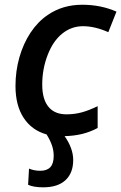

<svg xmlns="http://www.w3.org/2000/svg" viewBox="-20 -570 516 817"><path d="M99.6 216.3 103.5 147.5Q125.5 156.7 151.4 156.7Q179.7 156.7 194.1 141.4Q208.5 126 208.5 93.8Q208.5 69.8 200.9 48.1Q193.4 26.4 178.2 2Q115.2 -15.6 80.6 -68.6Q45.9 -121.6 45.9 -204.1Q45.9 -267.6 62.5 -325.9Q79.1 -384.3 109.9 -430.9Q140.6 -477.5 183.1 -506.3Q246.1 -549.8 330.1 -549.8Q409.2 -549.8 475.6 -520.5L440.9 -433.1Q383.8 -458.5 333 -458.5Q284.2 -458.5 245.1 -427.2Q206.1 -396 183.1 -336.9Q159.7 -276.9 159.7 -210Q159.7 -143.1 190.4 -110.8Q216.3 -83.5 262.7 -83.5Q296.9 -83.5 327.6 -91.8Q358.4 -100.1 395.5 -118.2V-25.4Q364.7 -8.8 330.3 -0.2Q295.9 8.3 254.9 9.3Q291.5 61.5 291.5 110.8Q291.5 166 258.8 196.5Q226.1 227.1 163.6 227.1Q123 227.1 99.6 216.3Z"/></svg>

Font: Viking Open Sans Light
Style: Bold Italic
Weight: 600
Italic angle: -12°
Foundry: Ascender Corporation
Version: Version 2.000